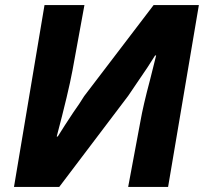

<svg xmlns="http://www.w3.org/2000/svg" viewBox="-20 -735 802 755"><path d="M155 -715H312L265 -458Q249 -372 203 -198H207Q233 -240 269 -294Q292 -326 311 -357L584 -715H762L641 0H484L532 -257Q543 -320 570 -421L594 -517H590Q561 -470 524 -417L484 -358L213 0H35Z"/></svg>

Font: Nebula Sans Bold
Style: Regular
Weight: 700
Italic angle: -9°
Designer: Paul D. Hunt for Adobe (as Source Sans)
Foundry: Nebula Entertainment & Broadcasting LLC
Version: Version 1.010